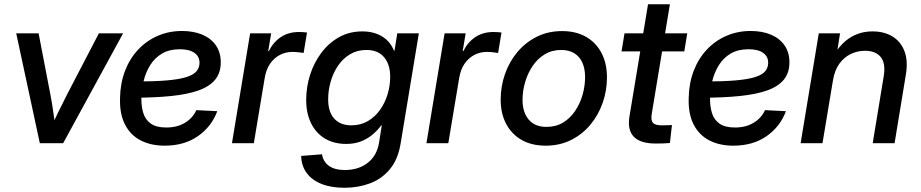

<svg xmlns="http://www.w3.org/2000/svg" viewBox="-20 -681 4378 913"><path d="M169.4 0 57.1 -522.5H163.6L219.2 -233.4Q227.5 -190.9 233.4 -148.4Q239.3 -106 245.1 -64H216.8Q236.8 -106 257.3 -148.4Q277.8 -190.9 299.8 -233.4L450.2 -522.5H565.4L280.3 0Z M763.2 11.7Q697.8 11.7 649.2 -13.2Q600.6 -38.1 574.5 -88.6Q548.3 -139.2 550.8 -215.3Q552.2 -286.1 574.7 -344.5Q597.2 -402.8 637.2 -445.3Q677.2 -487.8 730.5 -510.7Q783.7 -533.7 845.7 -533.7Q899.9 -533.7 941.4 -516.4Q982.9 -499 1006.3 -465.6Q1029.8 -432.1 1029.8 -384.3Q1029.8 -335 1003.4 -302.5Q977.1 -270 924.6 -251.2Q872.1 -232.4 793.7 -224.4Q715.3 -216.3 610.4 -216.3L623 -293.5Q713.9 -293.5 773.2 -298.6Q832.5 -303.7 866.5 -314.5Q900.4 -325.2 914.6 -342.3Q928.7 -359.4 928.7 -382.8Q928.7 -412.6 904.5 -429.7Q880.4 -446.8 835 -446.8Q785.2 -446.8 750.5 -426.3Q715.8 -405.8 694.3 -371.3Q672.9 -336.9 662.8 -295.4Q652.8 -253.9 652.3 -211.4Q651.9 -174.8 661.4 -143.6Q670.9 -112.3 696.8 -93.5Q722.7 -74.7 770.5 -74.7Q822.8 -74.7 859.9 -97.4Q897 -120.1 913.6 -157.2L1013.2 -152.3Q985.8 -78.6 920.9 -33.4Q856 11.7 763.2 11.7Z M1083 0 1169.4 -522.5H1269.5L1255.4 -438H1258.3Q1279.8 -481 1315.9 -504.9Q1352.1 -528.8 1400.9 -528.8Q1412.1 -528.8 1422.6 -528.1Q1433.1 -527.3 1439.9 -526.4L1423.8 -429.2Q1417.5 -430.2 1402.3 -432.1Q1387.2 -434.1 1369.6 -434.1Q1338.9 -434.1 1311.5 -420.2Q1284.2 -406.2 1264.9 -378.9Q1245.6 -351.6 1238.8 -310.5L1187 0Z M1618.7 211.9Q1554.7 211.9 1508.8 193.6Q1462.9 175.3 1438 141.1Q1413.1 106.9 1412.1 60.5L1511.2 52.7Q1514.6 75.2 1527.6 92Q1540.5 108.9 1563.5 118.2Q1586.4 127.4 1620.1 127.4Q1685.1 127.4 1729 93Q1772.9 58.6 1782.7 -3.9L1795.4 -85H1793Q1772.5 -57.6 1747.6 -37.8Q1722.7 -18.1 1692.9 -7.3Q1663.1 3.4 1626.5 3.4Q1567.9 3.4 1525.1 -22.2Q1482.4 -47.9 1459.2 -95Q1436 -142.1 1436 -205.6Q1436 -266.6 1454.3 -324.5Q1472.7 -382.3 1507.6 -429.2Q1542.5 -476.1 1591.8 -503.9Q1641.1 -531.7 1703.1 -531.7Q1731.9 -531.7 1755.9 -525.1Q1779.8 -518.6 1798.8 -506.6Q1817.9 -494.6 1831.5 -477.8Q1845.2 -460.9 1853.5 -439.9L1856 -440.4L1869.1 -522.5H1971.7L1885.3 0Q1873 76.7 1834.2 123.3Q1795.4 169.9 1739.3 190.9Q1683.1 211.9 1618.7 211.9ZM1650.9 -85Q1694.8 -85 1729 -105Q1763.2 -125 1786.9 -158.2Q1810.5 -191.4 1823 -232.4Q1835.4 -273.4 1835.4 -315.9Q1835.4 -375 1806.2 -409.2Q1776.9 -443.4 1722.2 -443.4Q1678.7 -443.4 1644.8 -423.1Q1610.8 -402.8 1587.6 -368.9Q1564.5 -335 1552.5 -293.2Q1540.5 -251.5 1540.5 -208.5Q1540.5 -148.4 1569.6 -116.7Q1598.6 -85 1650.9 -85Z M2007.8 0 2094.2 -522.5H2194.3L2180.2 -438H2183.1Q2204.6 -481 2240.7 -504.9Q2276.9 -528.8 2325.7 -528.8Q2336.9 -528.8 2347.4 -528.1Q2357.9 -527.3 2364.7 -526.4L2348.6 -429.2Q2342.3 -430.2 2327.1 -432.1Q2312 -434.1 2294.4 -434.1Q2263.7 -434.1 2236.3 -420.2Q2209 -406.2 2189.7 -378.9Q2170.4 -351.6 2163.6 -310.5L2111.8 0Z M2574.7 11.7Q2508.3 11.7 2460.4 -15.6Q2412.6 -43 2386.7 -92.3Q2360.8 -141.6 2360.8 -207Q2360.8 -270.5 2381.3 -329.1Q2401.9 -387.7 2440.4 -433.6Q2479 -479.5 2532.7 -506.3Q2586.4 -533.2 2652.8 -533.2Q2719.2 -533.2 2767.1 -505.6Q2814.9 -478 2840.6 -428.5Q2866.2 -378.9 2866.2 -313Q2866.2 -250 2845.7 -191.7Q2825.2 -133.3 2786.9 -87.4Q2748.5 -41.5 2694.8 -14.9Q2641.1 11.7 2574.7 11.7ZM2578.6 -77.6Q2624 -77.6 2658.2 -98.6Q2692.4 -119.6 2715.6 -154.5Q2738.8 -189.5 2750.5 -231.2Q2762.2 -272.9 2762.2 -314.5Q2762.2 -354 2749.3 -383.1Q2736.3 -412.1 2710.9 -427.7Q2685.5 -443.4 2648.4 -443.4Q2604.5 -443.4 2570.3 -422.6Q2536.1 -401.9 2512.7 -367.2Q2489.3 -332.5 2477.1 -290.5Q2464.8 -248.5 2464.8 -205.6Q2464.8 -147 2494.1 -112.3Q2523.4 -77.6 2578.6 -77.6Z M3248 -522.5 3233.9 -436.5H2935.5L2949.7 -522.5ZM3061.5 -660.6H3165.5L3079.1 -139.2Q3074.2 -109.4 3084.7 -97.2Q3095.2 -85 3126 -85Q3136.7 -85 3150.9 -85.4Q3165 -85.9 3175.3 -86.4L3165.5 -1Q3151.9 0.5 3133.5 1Q3115.2 1.5 3098.1 1.5Q3024.9 1.5 2993.9 -30.8Q2962.9 -63 2973.1 -126.5Z M3467.3 11.7Q3401.9 11.7 3353.3 -13.2Q3304.7 -38.1 3278.6 -88.6Q3252.4 -139.2 3254.9 -215.3Q3256.3 -286.1 3278.8 -344.5Q3301.3 -402.8 3341.3 -445.3Q3381.3 -487.8 3434.6 -510.7Q3487.8 -533.7 3549.8 -533.7Q3604 -533.7 3645.5 -516.4Q3687 -499 3710.4 -465.6Q3733.9 -432.1 3733.9 -384.3Q3733.9 -335 3707.5 -302.5Q3681.2 -270 3628.7 -251.2Q3576.2 -232.4 3497.8 -224.4Q3419.4 -216.3 3314.5 -216.3L3327.1 -293.5Q3418 -293.5 3477.3 -298.6Q3536.6 -303.7 3570.6 -314.5Q3604.5 -325.2 3618.7 -342.3Q3632.8 -359.4 3632.8 -382.8Q3632.8 -412.6 3608.6 -429.7Q3584.5 -446.8 3539.1 -446.8Q3489.3 -446.8 3454.6 -426.3Q3419.9 -405.8 3398.4 -371.3Q3377 -336.9 3366.9 -295.4Q3356.9 -253.9 3356.4 -211.4Q3356 -174.8 3365.5 -143.6Q3375 -112.3 3400.9 -93.5Q3426.8 -74.7 3474.6 -74.7Q3526.9 -74.7 3564 -97.4Q3601.1 -120.1 3617.7 -157.2L3717.3 -152.3Q3689.9 -78.6 3625 -33.4Q3560.1 11.7 3467.3 11.7Z M3940.9 -298.8 3891.1 0H3787.1L3873.5 -522.5H3974.6L3954.1 -393.1L3932.1 -396Q3968.8 -466.3 4017.8 -499Q4066.9 -531.7 4128.9 -531.7Q4184.1 -531.7 4223.6 -507.8Q4263.2 -483.9 4281 -437.5Q4298.8 -391.1 4287.1 -323.2L4233.9 0H4129.9L4182.1 -317.4Q4192.4 -378.9 4168.5 -409.2Q4144.5 -439.5 4093.3 -439.5Q4056.6 -439.5 4024.7 -423.8Q3992.7 -408.2 3970.7 -377.2Q3948.7 -346.2 3940.9 -298.8Z"/></svg>

Font: Inter 28pt Medium
Style: Italic
Weight: 500
Italic angle: -9.3988°
Designer: Rasmus Andersson
Foundry: rsms
Version: Version 4.001;git-66647c0bb